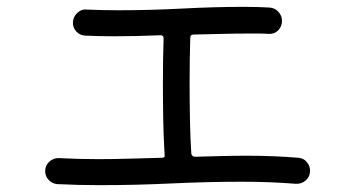

<svg xmlns="http://www.w3.org/2000/svg" viewBox="-20 -605 1040 561"><path d="M852 -144Q867 -143 876.5 -131.5Q886 -120 886 -106Q886 -89 873.5 -78Q861 -67 844 -68Q768 -74 687 -74Q586 -74 481 -69Q376 -64 271 -64Q210 -64 148 -67Q133 -68 122.5 -79Q112 -90 112 -105Q112 -122 124.5 -133Q137 -144 153 -143Q209 -140 267 -140Q313 -140 360 -141.5Q407 -143 453 -144Q463 -144 461 -153Q458 -200 457 -253Q456 -306 456 -358Q456 -396 456.5 -430Q457 -464 458 -493Q458 -502 449 -502Q379 -499 313 -499Q291 -499 269.5 -499.5Q248 -500 228 -501Q213 -502 203 -513Q193 -524 193 -538Q193 -555 205.5 -567Q218 -579 234 -577Q257 -576 280 -575.5Q303 -575 327 -575Q418 -575 513 -580Q608 -585 692 -585Q712 -585 731 -584.5Q750 -584 767 -583Q783 -582 793.5 -570.5Q804 -559 804 -544Q804 -528 793 -516.5Q782 -505 765 -506Q752 -507 737 -507Q722 -507 706 -507Q669 -507 628.5 -506Q588 -505 545 -504Q536 -504 536 -495Q535 -467 534.5 -433Q534 -399 534 -362Q534 -310 535 -256Q536 -202 539 -156Q541 -147 550 -147Q588 -148 626 -149Q664 -150 700 -150Q780 -150 852 -144Z"/></svg>

Font: Kiwi Maru
Style: Regular
Weight: 400
Designer: Hiroki-Chan
Version: Version 1.100